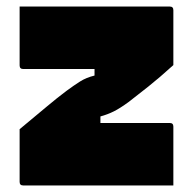

<svg xmlns="http://www.w3.org/2000/svg" viewBox="-20 -567 590 587"><path d="M40 -547H499Q510 -547 510 -536V-368Q467 -329 433 -302Q399 -275 373 -255Q347 -236 328 -226.5Q309 -217 287 -211V-191H499Q510 -191 510 -180V0H51Q40 0 40 -11V-172Q93 -216 124 -242Q155 -268 183 -289Q206 -306 225 -318Q244 -330 269 -336V-356H51Q40 -356 40 -367Z"/></svg>

Font: Recursive Sn Lnr St Blk
Style: Regular
Weight: 900
Version: Version 1.079;hotconv 1.0.112;makeotfexe 2.5.65598; ttfautoh